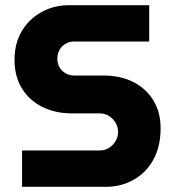

<svg xmlns="http://www.w3.org/2000/svg" viewBox="-20 -720 671 740"><path d="M65 0V-140H364Q384 -140 400 -150Q416 -160 425.5 -176Q435 -192 435 -211Q435 -231 425.5 -247Q416 -263 400 -273Q384 -283 364 -283H256Q195 -283 145 -307Q95 -331 65.5 -377.5Q36 -424 36 -489Q36 -553 64 -600Q92 -647 140 -673.5Q188 -700 246 -700H555V-560H265Q247 -560 232 -551Q217 -542 209 -527Q201 -512 201 -494Q201 -476 209 -461.5Q217 -447 232 -438Q247 -429 265 -429H378Q445 -429 494.5 -403.5Q544 -378 571.5 -332.5Q599 -287 599 -226Q599 -154 570.5 -103.5Q542 -53 494 -26.5Q446 0 388 0Z"/></svg>

Font: MuseoModerno Thin
Style: Bold
Weight: 700
Version: Version 1.003